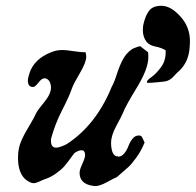

<svg xmlns="http://www.w3.org/2000/svg" viewBox="-20 -628 662 649"><path d="M540 -458Q525.4 -466.8 505.4 -470.7Q485.4 -474.6 475.6 -486.3Q462.9 -502.9 462.9 -525.4Q462.9 -538.1 464.8 -545.9Q471.7 -576.2 484.4 -592.3Q497.1 -608.4 525.4 -608.4Q557.6 -608.4 589.8 -572.3Q622.1 -537.1 622.1 -488.3Q622.1 -485.4 621.6 -478.5Q621.1 -471.7 621.1 -468.8Q618.2 -419.9 586.9 -389.6Q581.1 -384.8 573.2 -376.5Q565.4 -368.2 562.5 -365.2Q559.6 -362.3 552.2 -357.9Q544.9 -353.5 536.1 -352.5Q527.3 -351.6 513.7 -350.1Q500 -348.6 478.5 -347.7Q476.6 -349.6 476.6 -351.6Q476.6 -356.4 492.2 -367.7Q507.8 -378.9 523.9 -400.4Q540 -421.9 540 -451.2ZM91.8 -334Q74.2 -334 74.2 -355.5Q74.2 -364.3 80.1 -381.8Q95.7 -428.7 152.3 -451.2Q170.9 -459 191.4 -459Q203.1 -459 228.5 -455.1Q253.9 -451.2 269.5 -451.2Q271.5 -441.4 271.5 -436.5Q271.5 -417 250 -380.9Q228.5 -344.7 222.7 -328.1Q213.9 -301.8 189.9 -255.4Q166 -209 152.3 -158.2V-151.4Q152.3 -128.9 169.9 -128.9Q181.6 -128.9 205.1 -140.6Q304.7 -205.1 357.4 -334Q366.2 -349.6 375 -377.4Q383.8 -405.3 395.5 -427.2Q407.2 -449.2 427.7 -462.9Q447.3 -471.7 454.1 -471.7L480.5 -451.2Q481.4 -445.3 481.4 -434.6Q481.4 -395.5 442.9 -332.5Q404.3 -269.5 395.5 -246.1Q391.6 -236.3 373.5 -203.1Q355.5 -169.9 355.5 -145.5V-140.6Q357.4 -102.5 375 -99.6Q376 -99.6 377.9 -99.6L379.9 -98.6Q391.6 -98.6 400.4 -109.9Q409.2 -121.1 414.1 -134.3Q418.9 -147.5 427.7 -158.7Q436.5 -169.9 448.2 -169.9H451.2Q456.1 -169.9 459 -166Q461.9 -162.1 464.4 -155.8Q466.8 -149.4 468.8 -146.5Q458 -119.1 441.4 -96.2Q424.8 -73.2 414.1 -63.5Q403.3 -53.7 375 -29.3Q367.2 -26.4 342.3 -12.7Q317.4 1 301.8 1Q300.8 1 297.9 0.5Q294.9 0 293 0Q249 -6.8 249 -43.9Q249 -53.7 257.3 -71.8Q265.6 -89.8 267.6 -99.6V-103.5Q267.6 -120.1 255.9 -120.1Q246.1 -120.1 232.4 -111.3Q229.5 -108.4 218.3 -92.8Q207 -77.1 198.2 -66.9Q189.5 -56.6 171.9 -43.5Q154.3 -30.3 134.8 -23.4Q127.9 -21.5 114.7 -15.1Q101.6 -8.8 93.8 -8.8Q87.9 -8.8 82 -11.7Q43.9 -28.3 41 -85.9V-97.7Q41 -124 49.8 -146.5Q58.6 -168.9 76.7 -198.7Q94.7 -228.5 102.5 -246.1Q107.4 -255.9 129.9 -283.2Q152.3 -310.5 152.3 -332V-334Q150.4 -359.4 132.8 -363.3H129.9Q121.1 -363.3 109.9 -348.6Q98.6 -334 91.8 -334Z"/></svg>

Font: Essays1743
Style: Italic
Weight: 500
Italic angle: -10°
Designer: Based on the typeface in a 1743 English translation of the essays of Montaigne.  PostScript/TrueType font designed by Jo
Version: Version 002.100